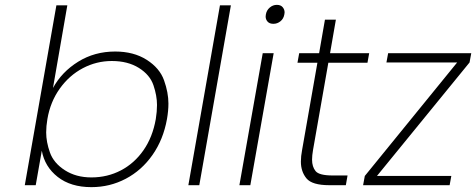

<svg xmlns="http://www.w3.org/2000/svg" viewBox="-20 -762 1959 790"><path d="M198 -400Q234 -466 301.5 -508Q369 -550 454 -550Q530 -550 583.5 -516Q637 -482 655 -431.5Q673 -381 673 -336Q673 -306 667 -272Q652 -188 607.5 -124.5Q563 -61 497.5 -26.5Q432 8 356 8Q271 8 217.5 -34Q164 -76 152 -142L127 0H82L212 -740H257ZM621 -272Q626 -303 626 -330Q626 -368 611.5 -411Q597 -454 551.5 -482.5Q506 -511 440 -511Q377 -511 321 -481.5Q265 -452 226 -397.5Q187 -343 175 -272Q170 -243 170 -217Q170 -178 185.5 -134.5Q201 -91 247 -61.5Q293 -32 356 -32Q422 -32 477.5 -61Q533 -90 570.5 -144Q608 -198 621 -272Z M930 -740 800 0H755L885 -740Z M1105 -664Q1089 -664 1081 -673Q1073 -682 1073 -694Q1073 -699 1074 -703Q1077 -720 1090 -731Q1103 -742 1119 -742Q1135 -742 1143 -732.5Q1151 -723 1151 -711Q1151 -707 1150 -703Q1147 -685 1134 -674.5Q1121 -664 1105 -664ZM1106 -543 1010 0H965L1061 -543Z M1331 -504 1268 -145Q1264 -122 1264 -105Q1264 -76 1278.5 -58Q1293 -40 1349 -40H1410L1403 0H1335Q1264 0 1241 -28Q1218 -56 1218 -97Q1218 -119 1223 -145L1286 -504H1204L1211 -543H1293L1317 -681H1362L1338 -543H1499L1492 -504Z M1531 -38H1837L1830 0H1474L1481 -38L1861 -505H1570L1577 -543H1919L1912 -505Z"/></svg>

Font: Fz Poppins ExtLt
Style: Italic
Weight: 200
Italic angle: -10°
Designer: Ninad Kale (Devanagari), Jonny Pinhorn (Latin)
Foundry: Indian Type Foundry
Version: Vit hóa bi Vntype.Com & FontZin.Com